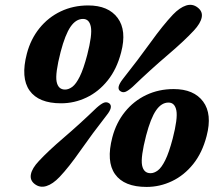

<svg xmlns="http://www.w3.org/2000/svg" viewBox="-20 -738 889 776"><path d="M336.5 -716Q418 -716 455.5 -665.5Q493 -615 469.5 -526Q452 -458.5 415.2 -412.8Q378.5 -367 329.5 -343.8Q280.5 -320.5 227 -320.5Q136 -320.5 99.5 -372Q63 -423.5 88.5 -521Q104 -580 139.5 -624Q175 -668 225.5 -692Q276 -716 336.5 -716ZM332.5 -516Q353.5 -597.5 347.2 -629.5Q341 -661.5 315.5 -661.5Q287 -661.5 265.2 -630Q243.5 -598.5 225 -528Q202.5 -440.5 208.8 -408.2Q215 -376 243 -376Q257.5 -376 272.5 -387.2Q287.5 -398.5 302.5 -428.8Q317.5 -459 332.5 -516ZM516 -387Q498 -371 486.8 -366.8Q475.5 -362.5 465 -370.5Q449 -383 476 -418Q538.5 -497 588.5 -566.5Q638.5 -636 679 -679Q706.5 -707.5 732.2 -715.8Q758 -724 779 -707.5Q800 -691.5 795.2 -667.5Q790.5 -643.5 763.5 -614.5Q724 -572 657 -515Q590 -458 516 -387ZM370.5 -302.5Q388.5 -318.5 400 -323Q411.5 -327.5 422 -320Q438.5 -306 410.5 -271.5Q352 -196.5 305.2 -129.5Q258.5 -62.5 221 -23Q193.5 6 167.5 14Q141.5 22 120.5 6Q100 -9.5 105 -34Q110 -58.5 137 -87Q174 -127 238 -181.8Q302 -236.5 370.5 -302.5ZM682 -378Q763.5 -378 801 -327.5Q838.5 -277 815 -188Q797.5 -120.5 760.8 -74.8Q724 -29 675 -5.8Q626 17.5 572.5 17.5Q481.5 17.5 445 -34Q408.5 -85.5 434 -183Q449.5 -242 485 -286Q520.5 -330 571 -354Q621.5 -378 682 -378ZM678 -178Q699 -259.5 692.8 -291.5Q686.5 -323.5 661 -323.5Q632.5 -323.5 610.8 -292Q589 -260.5 570.5 -190Q548 -102.5 554.2 -70.2Q560.5 -38 588.5 -38Q603 -38 618 -49.2Q633 -60.5 648 -90.8Q663 -121 678 -178Z"/></svg>

Font: Fraunces 72pt S100
Style: Bold Italic
Weight: 700
Italic angle: -16°
Version: Version 1.000; ttfautohint (v1.8.3)